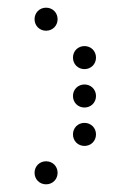

<svg xmlns="http://www.w3.org/2000/svg" viewBox="-20 -500 340 500"><path d="M100 -420C117 -420 130 -433 130 -450C130 -467 117 -480 100 -480C83 -480 70 -467 70 -450C70 -433 83 -420 100 -420ZM200 -320C217 -320 230 -333 230 -350C230 -367 217 -380 200 -380C183 -380 170 -367 170 -350C170 -333 183 -320 200 -320ZM200 -220C217 -220 230 -233 230 -250C230 -267 217 -280 200 -280C183 -280 170 -267 170 -250C170 -233 183 -220 200 -220ZM200 -120C217 -120 230 -133 230 -150C230 -167 217 -180 200 -180C183 -180 170 -167 170 -150C170 -133 183 -120 200 -120ZM100 -20C117 -20 130 -33 130 -50C130 -67 117 -80 100 -80C83 -80 70 -67 70 -50C70 -33 83 -20 100 -20Z"/></svg>

Font: TINY 5x3 60
Style: Regular
Weight: 150
Designer: Jack Halten Fahnestock
Foundry: Velvetyne Type Foundry
Version: Version 1.002;hotconv 1.0.109;makeotfexe 2.5.65596